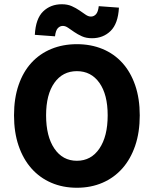

<svg xmlns="http://www.w3.org/2000/svg" viewBox="-20 -872 724 904"><path d="M342 12Q276 12 221.5 -11.5Q167 -35 128 -79Q89 -123 67.5 -186Q46 -249 46 -329Q46 -409 67.5 -471.5Q89 -534 128 -576.5Q167 -619 221.5 -641.5Q276 -664 342 -664Q408 -664 462.5 -641.5Q517 -619 556 -576Q595 -533 616.5 -470.5Q638 -408 638 -329Q638 -249 616.5 -186Q595 -123 556 -79Q517 -35 462.5 -11.5Q408 12 342 12ZM342 -115Q409 -115 448 -172.5Q487 -230 487 -329Q487 -427 448 -482Q409 -537 342 -537Q275 -537 236 -482Q197 -427 197 -329Q197 -230 236 -172.5Q275 -115 342 -115ZM413 -692Q386 -692 366 -701Q346 -710 330 -721Q314 -732 301 -741Q288 -750 276 -750Q262 -750 252 -739Q242 -728 239 -701L144 -708Q148 -784 183 -818Q218 -852 271 -852Q298 -852 318 -843Q338 -834 354 -823Q370 -812 383 -803Q396 -794 408 -794Q422 -794 432 -805Q442 -816 445 -843L540 -836Q536 -761 501 -726.5Q466 -692 413 -692Z"/></svg>

Font: hySource Sans Pro
Style: Bold
Weight: 700
Designer: Paul D. Hunt
Foundry: Adobe Systems Incorporated
Version: Version 2.021;PS 2.000;hotconv 1.0.86;makeotf.lib2.5.63406